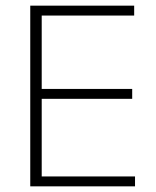

<svg xmlns="http://www.w3.org/2000/svg" viewBox="-20 -659 552 679"><path d="M87 0V-639H127.5V0ZM99.5 0V-35H457.5V0ZM109.5 -309.5V-344.5H447.5V-309.5ZM98.5 -604V-639H454.5V-604Z"/></svg>

Font: Anek Gujarati Medium ExtraLight
Style: Regular
Weight: 250
Version: Version 1.003